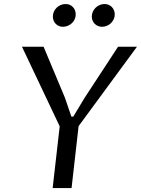

<svg xmlns="http://www.w3.org/2000/svg" viewBox="-20 -952 713 972"><path d="M377.9 -313.5 342.3 0H246.6L282.2 -312.5L91.3 -715.3H200.7L308.6 -457.5L341.3 -361.8H351.1L408.2 -456.5L577.6 -715.3H673.3ZM247.6 -868.2Q247.6 -881.3 252.7 -892.8Q257.8 -904.3 266.6 -912.8Q275.4 -921.4 287.1 -926.5Q298.8 -931.6 311.5 -931.6Q334.5 -931.6 348.9 -916.5Q363.3 -901.4 363.3 -878.9Q363.3 -866.2 358.2 -854.7Q353 -843.3 344 -834.7Q335 -826.2 323.2 -821.3Q311.5 -816.4 298.3 -816.4Q287.1 -816.4 277.8 -820.6Q268.6 -824.7 262 -831.5Q255.4 -838.4 251.5 -847.9Q247.6 -857.4 247.6 -868.2ZM444.8 -868.2Q444.8 -881.3 450 -892.8Q455.1 -904.3 463.9 -912.8Q472.7 -921.4 484.4 -926.5Q496.1 -931.6 509.3 -931.6Q520.5 -931.6 530 -927.5Q539.6 -923.3 546.4 -916.3Q553.2 -909.2 557.1 -899.4Q561 -889.6 561 -878.9Q561 -866.2 555.7 -854.7Q550.3 -843.3 541.5 -834.7Q532.7 -826.2 521 -821.3Q509.3 -816.4 496.1 -816.4Q484.9 -816.4 475.6 -820.6Q466.3 -824.7 459.5 -831.5Q452.6 -838.4 448.7 -847.9Q444.8 -857.4 444.8 -868.2Z"/></svg>

Font: Proza Libre
Style: Italic
Weight: 400
Designer: Jasper de Waard
Foundry: Jasper de Waard
Version: Version 1.000; ttfautohint (v1.4.1.8-43bc)